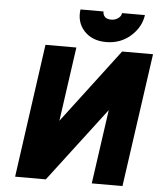

<svg xmlns="http://www.w3.org/2000/svg" viewBox="-60 -951 838 1003"><g transform="rotate(5 359.5 -450.0)"><path d="M719 -700 620 0H459L514 -389L218 0H57L155 -700H317L262 -311L557 -700ZM321 -900Q312 -833 353 -788Q395 -742 469 -742Q543 -742 596 -788Q650 -835 659 -900H539Q538 -884 521 -872Q506 -861 485 -861Q463 -861 452 -872Q441 -884 442 -900Z"/></g></svg>

Font: Unageo
Style: Black-Italic
Weight: 900
Designer: Richard Sepsi
Foundry: Richard Sepsi
Version: Version 2.000